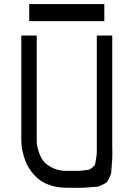

<svg xmlns="http://www.w3.org/2000/svg" viewBox="-20 -925 658 946"><path d="M124 -821V-905H494V-821ZM309 0Q263 0 226.5 -12.5Q190 -25 167 -45Q144 -65 127.5 -89.5Q111 -114 103 -138Q95 -162 90.5 -182Q86 -202 86 -214L85 -227V-750H161V-227Q161 -221 162 -211.5Q163 -202 171 -177Q179 -152 193 -133Q207 -114 237.5 -98.5Q268 -83 309 -83Q344 -83 358 -83Q372 -83 393.5 -85.5Q415 -88 420.5 -90Q426 -92 437 -101Q448 -110 449 -117Q450 -124 453.5 -143.5Q457 -163 457 -178.5Q457 -194 457 -227V-750H533V-227Q533 -183 533.5 -164.5Q534 -146 531 -116Q528 -86 528 -76.5Q528 -67 518.5 -48.5Q509 -30 506 -27Q503 -24 484.5 -14.5Q466 -5 457.5 -5Q449 -5 418 -2Q387 1 370.5 0.5Q354 0 309 0Z"/></svg>

Font: Hermit Light
Style: Regular
Weight: 300
Designer: Pablo Caro
Version: Version 2.000;PS 002.000;hotconv 1.0.88;makeotf.lib2.5.64775